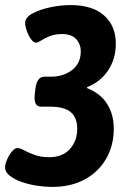

<svg xmlns="http://www.w3.org/2000/svg" viewBox="-22 -728 512 756"><path d="M183 8Q157 8 125.5 3.5Q94 -1 65 -11Q36 -21 17 -35.5Q-2 -50 -2 -69Q-2 -81 5.5 -99Q13 -117 24.5 -131Q36 -145 47 -145Q57 -145 73.5 -136Q90 -127 114.5 -118Q139 -109 172 -109Q224 -109 253 -141Q282 -173 282 -221Q282 -265 256.5 -286.5Q231 -308 175 -308H140Q109 -308 115 -358L117 -376Q123 -426 152 -426H178Q228 -426 262 -452.5Q296 -479 296 -525Q296 -555 277.5 -574.5Q259 -594 223 -594Q194 -594 173.5 -585.5Q153 -577 140 -568.5Q127 -560 120 -560Q110 -560 100 -574Q90 -588 83.5 -606.5Q77 -625 77 -638Q77 -659 105 -674.5Q133 -690 174.5 -699Q216 -708 256 -708Q342 -708 388 -667Q434 -626 434 -556Q434 -496 403.5 -450.5Q373 -405 321 -385V-381Q374 -360 400 -318.5Q426 -277 426 -221Q426 -156 396.5 -104Q367 -52 312.5 -22Q258 8 183 8Z"/></svg>

Font: Asap Condensed
Style: Bold Italic
Weight: 700
Width: 3
Italic angle: -6°
Designer: Pablo Cosgaya
Foundry: Omnibus-Type
Version: Version 3.001; ttfautohint (v1.8.4.7-5d5b)